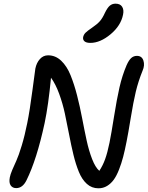

<svg xmlns="http://www.w3.org/2000/svg" viewBox="-20 -997 803 1042"><path d="M470.2 -764.2Q448.7 -764.2 438.7 -772.7Q428.7 -781.2 431.2 -795.9Q434.6 -810.1 444.6 -819.8Q454.6 -829.6 479 -846.2Q508.3 -866.2 522.5 -882.6Q536.6 -898.9 549.8 -928.2Q563.5 -956.1 576.4 -966.6Q589.4 -977.1 606.9 -977.1Q632.3 -977.1 642.8 -960.4Q653.3 -943.8 647.9 -918Q636.2 -857.9 580.1 -811Q523.9 -764.2 470.2 -764.2ZM67.9 23.9Q47.9 23.9 37.8 9Q27.8 -5.9 33.2 -34.2Q36.1 -50.3 46.6 -75Q57.1 -99.6 69.1 -125.7Q81.1 -151.9 97.7 -206.3Q114.3 -260.7 127.9 -329.1Q141.6 -396.5 156 -506.8Q170.4 -617.2 171.9 -625Q178.2 -656.2 196.5 -676.5Q214.8 -696.8 241.2 -696.8Q281.2 -696.8 312.3 -667.2Q343.3 -637.7 363 -588.6Q382.8 -539.6 398.2 -479.5Q413.6 -419.4 425.8 -355.2Q438 -291 450.2 -234.9Q462.4 -178.7 480 -133.5Q497.6 -88.4 519 -69.8Q538.1 -98.6 550.5 -133.1Q563 -167.5 574.2 -222.2Q584 -270.5 598.9 -364.5Q613.8 -458.5 628.4 -522.7Q643.1 -586.9 667 -643.1Q679.2 -670.4 692.1 -682.1Q705.1 -693.8 723.1 -693.8Q750 -693.8 758.3 -668.2Q766.6 -642.6 753.9 -613.8Q730.5 -555.7 717 -499.5Q703.6 -443.4 689.5 -356.7Q675.3 -270 667 -229Q657.7 -181.2 648.4 -145.8Q639.2 -110.4 626 -76.7Q612.8 -43 597.4 -21.7Q582 -0.5 561 12.2Q540 24.9 514.2 24.9Q478 24.9 451.4 1Q424.8 -22.9 408 -64.2Q391.1 -105.5 378.7 -156.7Q366.2 -208 355 -267.1Q343.8 -326.2 332 -380.9Q320.3 -435.5 301 -488.3Q281.7 -541 256.8 -575.2Q242.7 -426.3 222.2 -329.1Q179.7 -131.8 124 -19Q103 23.9 67.9 23.9Z"/></svg>

Font: Shantell Sans Bouncy
Style: Italic
Weight: 400
Italic angle: -11.31°
Designer: Stephen Nixon, Anya Danilova, Shantell Martin
Foundry: Arrow Type
Version: Version 1.006;[9816181b4]